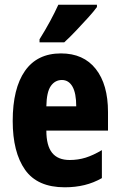

<svg xmlns="http://www.w3.org/2000/svg" viewBox="-20 -786 509 816"><path d="M239 -559Q335 -559 387 -493Q439 -427 439 -310V-231H177Q177 -167 201.5 -136.5Q226 -106 276 -106Q312 -106 344 -116Q376 -126 413 -148V-29Q378 -9 339 0.5Q300 10 255 10Q139 10 86.5 -64.5Q34 -139 34 -272Q34 -410 86 -484.5Q138 -559 239 -559ZM243 -446Q214 -446 196 -420.5Q178 -395 177 -334H304Q304 -390 288 -418Q272 -446 243 -446ZM392 -756Q379 -738 355 -711.5Q331 -685 304 -656.5Q277 -628 253 -606H148V-619Q173 -659 193 -696Q213 -733 228 -766H392Z"/></svg>

Font: Noto Sans Lao ExtraCondensed ExtraBold
Style: Regular
Weight: 800
Width: 2
Designer: Monotype Design Team
Foundry: Monotype Imaging Inc.
Version: Version 2.003; ttfautohint (v1.8.4.7-5d5b)